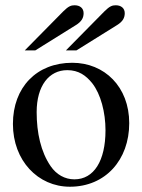

<svg xmlns="http://www.w3.org/2000/svg" viewBox="-20 -698 540 728"><path d="M230 -507H270L424 -603C445 -616 453 -630 453 -648C453 -667 439 -678 419 -678C406 -678 396 -675 376 -655ZM74 -507H114L268 -603C289 -616 297 -630 297 -648C297 -667 283 -678 263 -678C250 -678 240 -675 220 -655ZM470 -231C470 -369 376 -460 254 -460C119 -460 29 -367 29 -228C29 -89 124 10 245 10C380 10 470 -92 470 -231ZM380 -204C380 -88 336 -18 262 -18C226 -18 194 -36 172 -68C135 -122 119 -194 119 -273C119 -373 166 -432 235 -432C278 -432 306 -412 330 -382C362 -341 380 -272 380 -204Z"/></svg>

Font: STIX Math
Style: Regular
Weight: 400
Designer: MicroPress Inc., with final additions and corrections provided by Coen Hoffman, Elsevier (retired)
Version: Version 1.1.0